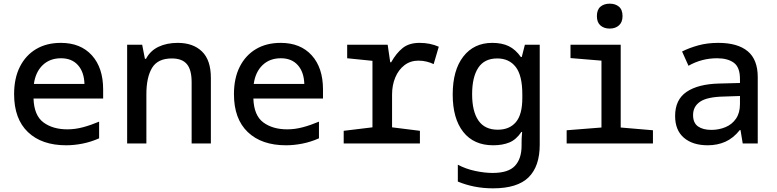

<svg xmlns="http://www.w3.org/2000/svg" viewBox="-20 -783 4240 1048"><path d="M341 10Q208 10 132.5 -62Q57 -134 57 -269Q57 -356 88.5 -418.5Q120 -481 177 -515Q234 -549 312 -549Q420 -549 481.5 -481Q543 -413 543 -295V-245H163Q166 -153 217 -115Q268 -77 348 -77Q390 -77 433 -88.5Q476 -100 521 -119V-28Q476 -8 430 1Q384 10 341 10ZM441 -325Q439 -390 405.5 -427.5Q372 -465 313 -465Q252 -465 213 -427.5Q174 -390 165 -325Z M674 0V-539H756L771 -462H777Q800 -506 845 -527.5Q890 -549 950 -549Q1034 -549 1082.5 -502Q1131 -455 1131 -358V0H1026V-335Q1026 -402 1000 -433Q974 -464 918 -464Q841 -464 810 -412.5Q779 -361 779 -269V0Z M1541 10Q1408 10 1332.5 -62Q1257 -134 1257 -269Q1257 -356 1288.5 -418.5Q1320 -481 1377 -515Q1434 -549 1512 -549Q1620 -549 1681.5 -481Q1743 -413 1743 -295V-245H1363Q1366 -153 1417 -115Q1468 -77 1548 -77Q1590 -77 1633 -88.5Q1676 -100 1721 -119V-28Q1676 -8 1630 1Q1584 10 1541 10ZM1641 -325Q1639 -390 1605.5 -427.5Q1572 -465 1513 -465Q1452 -465 1413 -427.5Q1374 -390 1365 -325Z M1856 0V-69L2013 -88V-451L1875 -465V-539H2096L2110 -443H2115Q2143 -493 2178 -521Q2213 -549 2270 -549Q2328 -549 2375 -528L2347 -433Q2331 -441 2309.5 -446.5Q2288 -452 2264 -452Q2220 -452 2187.5 -427Q2155 -402 2137.5 -360Q2120 -318 2120 -267V-88L2272 -69V0Z M2671 245Q2618 245 2570 235.5Q2522 226 2479 208V116Q2522 139 2573.5 150Q2625 161 2669 161Q2755 161 2791 122Q2827 83 2827 12V-5Q2827 -18 2827.5 -29.5Q2828 -41 2830 -63H2826Q2798 -21 2760.5 -5.5Q2723 10 2672 10Q2566 10 2508.5 -63Q2451 -136 2451 -267Q2451 -400 2509 -474.5Q2567 -549 2667 -549Q2720 -549 2757 -531Q2794 -513 2823 -472H2828L2845 -539H2926V7Q2926 125 2865 185Q2804 245 2671 245ZM2697 -75Q2761 -75 2796 -116.5Q2831 -158 2831 -248V-268Q2831 -371 2795 -417.5Q2759 -464 2694 -464Q2624 -464 2590.5 -413Q2557 -362 2557 -269Q2557 -175 2591.5 -125Q2626 -75 2697 -75Z M3308 -627Q3277 -627 3257.5 -644Q3238 -661 3238 -695Q3238 -730 3257.5 -746.5Q3277 -763 3308 -763Q3339 -763 3358.5 -746.5Q3378 -730 3378 -695Q3378 -662 3358.5 -644.5Q3339 -627 3308 -627ZM3073 0V-72L3263 -87V-452L3094 -466V-539H3368V-87L3544 -72V0Z M3843 10Q3761 10 3713 -31Q3665 -72 3665 -150Q3665 -239 3727.5 -281.5Q3790 -324 3904 -327L4019 -330V-352Q4019 -416 3985.5 -440.5Q3952 -465 3894 -465Q3810 -465 3738 -424L3703 -502Q3743 -522 3792 -535.5Q3841 -549 3901 -549Q4006 -549 4061 -503.5Q4116 -458 4116 -362V0H4034L4022 -73H4018Q3983 -29 3939.5 -9.5Q3896 10 3843 10ZM3863 -74Q3904 -74 3940 -89Q3976 -104 3997.5 -135.5Q4019 -167 4019 -215V-259L3930 -256Q3840 -254 3801.5 -228Q3763 -202 3763 -155Q3763 -112 3790 -93Q3817 -74 3863 -74Z"/></svg>

Font: Noto Sans Mono Medium
Style: Regular
Weight: 500
Designer: Monotype Design Team
Foundry: Monotype Imaging Inc.
Version: Version 2.014